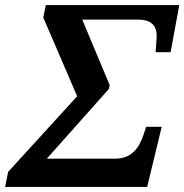

<svg xmlns="http://www.w3.org/2000/svg" viewBox="-72 -734 724 754"><path d="M-52 0H506L563 -236H502L491 -203C472 -148 442 -111 380 -111H112L355 -384L359 -399L251 -657H470C530 -657 546 -626 543 -582L539 -529H598L632 -714H108L98 -665L231 -356L-40 -59Z"/></svg>

Font: Noto Serif SemiBold
Style: Italic
Weight: 600
Italic angle: -12°
Designer: Monotype Design Team
Foundry: Monotype Imaging Inc.
Version: Version 2.014